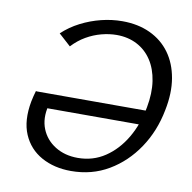

<svg xmlns="http://www.w3.org/2000/svg" viewBox="-77 -745 833 832"><g transform="rotate(10 339.5 -329.0)"><path d="M288 10Q214 10 158 -21Q102 -52 76.5 -111.5Q51 -171 67 -257Q69 -268 72.5 -281.5Q76 -295 79 -305L155 -284Q152 -279 149 -270Q146 -261 143 -251Q129 -194 147 -149Q165 -104 207.5 -77.5Q250 -51 307 -51Q374 -51 427 -86.5Q480 -122 515.5 -182.5Q551 -243 565 -319Q577 -383 569 -435.5Q561 -488 536 -526Q511 -564 471.5 -584.5Q432 -605 382 -605Q350 -605 315.5 -596Q281 -587 249 -568.5Q217 -550 190 -521L137 -569Q171 -601 214 -623Q257 -645 303.5 -656.5Q350 -668 396 -668Q465 -668 518.5 -643Q572 -618 605.5 -572Q639 -526 650 -462Q661 -398 645 -320Q627 -226 577 -151.5Q527 -77 453.5 -33.5Q380 10 288 10ZM107 -240 79 -304H586L573 -240Z"/></g></svg>

Font: Ysabeau Infant Medium
Style: Italic
Weight: 500
Italic angle: -12°
Designer: Christian Thalmann (Catharsis Fonts)
Version: Version 2.001;gftools[0.9.30]; featfreeze: ss01,ss02,lnum